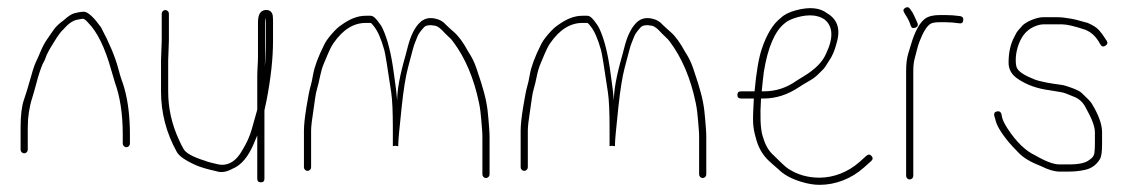

<svg xmlns="http://www.w3.org/2000/svg" viewBox="-20 -502 3160 536"><path d="M47.5 -74C50.2 -74 52.5 -75 54.5 -77C56.5 -79 57.5 -81.3 57.5 -84V-146C57.5 -175.4 61.7 -203.1 70 -229C73 -238.3 77.1 -252.8 82.3 -272.3C87.4 -291.9 92.9 -308.5 98.5 -322C103.2 -330 107.2 -339 110.5 -349C115.6 -360 124.6 -375.6 137.7 -395.8C144.5 -406.3 150.3 -413.7 155 -418C169.9 -435.2 183.2 -444.9 195.7 -447C199.7 -447.7 204.1 -448.5 208.9 -449.5C213.6 -450.5 219 -447 225.7 -439C251.5 -413.3 273.1 -369 290.7 -306C295.4 -289.3 298.7 -278 300.7 -272C315.4 -231.7 322.7 -183 322.7 -126V-101C322.7 -98.3 323.7 -96 325.7 -94C327.7 -92 330.1 -91 332.7 -91C335.4 -91 337.7 -92 339.7 -94C341.7 -96 342.7 -98.3 342.7 -101V-126C342.7 -175.4 337.6 -218.6 327.2 -255.5C324.9 -263.8 322.6 -271 320.2 -277C317.9 -283 314.4 -294.7 309.8 -312C301.1 -344.3 285.1 -382.3 261.8 -426C243.7 -451.3 228.8 -465.5 218.6 -468.5C213.8 -470.2 203.5 -469 187.6 -465C179.6 -462.9 169.7 -456.4 157.8 -445.4C144.8 -436.3 135 -426.8 128.5 -417C124.5 -411 119 -403 112 -393.1C105 -383.2 98.5 -371 92.5 -356.5C88.5 -346.8 84.3 -337.4 79.9 -328.3C75.6 -319.2 68.9 -298.2 60 -265.5C57 -254.5 52.5 -240.2 46.5 -222.5C40.5 -204.8 37.5 -179.3 37.5 -146V-84C37.5 -81.3 38.5 -79 40.5 -77C42.5 -75 44.8 -74 47.5 -74Z M719.2 -317C719.2 -321.7 719.4 -326.7 719.8 -332C720.1 -337.3 720.2 -342.3 720.2 -347V-440C720.2 -444 720.9 -448 722.2 -452V-388C722.2 -356.7 721.2 -333 719.2 -317ZM698.2 -288V-196C696.2 -189.3 694.6 -183.3 693.2 -178C691.9 -172.7 688.4 -160.3 682.7 -140.8C677.1 -121.3 668.6 -102.4 657.2 -84C638.8 -49.8 613.7 -36.5 585.5 -44C580.5 -45.3 575 -46.7 569 -48C563 -49.3 557.1 -51.2 551.4 -53.5C517 -64.2 496.8 -75.7 491.5 -88C488.2 -93.3 484.2 -101.3 479.5 -112C459.5 -154.9 449.5 -199.9 449.5 -247V-333L451.5 -389V-464C451.5 -466.7 450.5 -469 448.5 -471C446.5 -473 444.2 -474 441.5 -474C438.8 -474 436.5 -473 434.5 -471C432.5 -469 431.5 -466.7 431.5 -464V-389L429.5 -333V-247C429.5 -187.1 444.2 -130.8 473.5 -78C480 -66.1 498.1 -53.6 527.7 -40.5C540.5 -34.9 559.7 -29.4 584 -24C597.9 -19.4 612.4 -21.7 629.2 -31C653.8 -40.8 674 -65.2 689.8 -104C694.1 -114.7 696.9 -121.3 698.2 -124V-3C698.2 3.7 701.6 7 708.2 7C714.9 7 718.2 3.7 718.2 -3V-194L724.2 -222C736.2 -284.4 742.2 -339.7 742.2 -388V-442C742.2 -449.3 741.9 -455.3 741.2 -460C738.6 -470 731.9 -474.7 721.2 -474C707.2 -472.9 700.2 -461.6 700.2 -440V-347C700.2 -337 699.9 -327 699.2 -317C698.6 -307 698.2 -297.3 698.2 -288Z M1090.6 -94H1091.8V-99C1091.8 -109 1095 -144.3 1101.5 -204.8C1106.5 -251.4 1112.2 -287.3 1118.8 -312.5C1121.2 -322.2 1123.8 -331.5 1126.2 -340.5C1128.7 -349.5 1130.9 -357.5 1132.6 -364.5C1134.4 -371.5 1136.4 -377.7 1138.6 -383C1140.9 -388.3 1143.2 -394.2 1145.6 -400.5C1148 -406.9 1154 -415.3 1163.6 -425.8C1169 -431.7 1179.6 -433.1 1195.4 -430.1C1202 -428.8 1210.8 -422 1221.9 -409.5L1233.2 -398.5C1237.6 -394.8 1241.4 -390.7 1244.7 -386C1278.8 -340.6 1303 -283.6 1317.2 -215C1318.9 -207 1320.2 -199 1321.2 -191C1322.2 -183 1323.1 -174.7 1323.7 -166C1324.4 -157.3 1325.1 -149.2 1325.7 -141.5C1326.4 -133.8 1326.7 -126.3 1326.7 -119V-15C1326.7 -12.3 1327.7 -10 1329.7 -8C1331.7 -6 1334.1 -5 1336.7 -5C1339.4 -5 1341.7 -6 1343.7 -8C1345.7 -10 1346.7 -12.3 1346.7 -15V-119C1346.7 -126.3 1346.4 -134.2 1345.7 -142.5C1345.1 -150.8 1344.4 -159.3 1343.7 -168C1343.1 -176.7 1342.2 -185.2 1341.2 -193.5C1340.2 -201.8 1338.9 -210.2 1337.2 -218.5C1335.6 -226.8 1333.6 -235.3 1331.2 -244C1328.9 -252.7 1326.2 -261.8 1323.2 -271.5C1320.2 -281.2 1315.9 -294.3 1310.2 -311C1304.6 -327.7 1297.1 -343 1287.7 -357C1273.8 -382.8 1260.2 -401.5 1246.7 -413C1242.1 -417 1234.7 -423.5 1225.2 -432.6C1217.6 -441.7 1207.6 -447.5 1195.2 -450C1177.3 -454 1162.6 -450 1151 -438C1137.3 -424.3 1126.6 -402.5 1118.7 -372.5C1116.7 -364.8 1114.5 -356.3 1112 -347C1096.5 -293.3 1088.7 -251.3 1088.7 -221C1087.2 -239 1085.7 -253 1084.2 -263C1082.7 -273 1081.1 -284.7 1079.4 -298C1072.4 -351.2 1062.1 -392.4 1048.6 -421.5C1045.4 -428.5 1040.2 -436.3 1033.2 -445C1026.2 -453.7 1020.2 -458 1015.2 -458H1001C978.1 -458 956.4 -449.2 932 -431.5C924.3 -426.5 915.5 -418.1 905.4 -406.4C895.3 -394.7 888.3 -384.6 884.5 -376C867.9 -342.8 857.7 -315.3 854 -293.5C851.7 -279.8 849.2 -268.5 846.5 -259.5C843.8 -250.5 840.2 -231.7 835.5 -203.2C830.8 -174.6 828.5 -152.6 828.5 -137V-35C828.5 -32.3 829.5 -30 831.5 -28C833.5 -26 835.8 -25 838.5 -25C841.2 -25 843.5 -26 845.5 -28C847.5 -30 848.5 -32.3 848.5 -35V-137C848.5 -148.5 850.7 -167.6 855 -194.5C856.7 -204.8 858.2 -215.3 859.5 -226C860.8 -236.7 862.8 -246.5 865.5 -255.5C868.2 -264.5 870.8 -275.7 873.5 -289C876.2 -302.3 879.6 -313.9 883.8 -323.8C888 -333.7 891.7 -342.6 895 -350.5C897.3 -356.2 899.8 -361.7 902.5 -367C905.2 -372.3 908 -377.2 911 -381.5C937.1 -419.2 966.8 -438 1001 -438H1015.2C1016.7 -437.3 1019.5 -434.3 1023.5 -429C1034.3 -415.8 1044.2 -393.4 1053 -361.7C1055.6 -352.2 1062 -312.8 1072.2 -243.5C1075.2 -223.2 1076.7 -190 1076.7 -144V-94L1083.5 -95Z M1695.6 -94H1696.8V-99C1696.8 -109 1700 -144.3 1706.5 -204.8C1711.5 -251.4 1717.2 -287.3 1723.8 -312.5C1726.2 -322.2 1728.8 -331.5 1731.2 -340.5C1733.7 -349.5 1735.9 -357.5 1737.6 -364.5C1739.4 -371.5 1741.4 -377.7 1743.6 -383C1745.9 -388.3 1748.2 -394.2 1750.6 -400.5C1753 -406.9 1759 -415.3 1768.6 -425.8C1774 -431.7 1784.6 -433.1 1800.4 -430.1C1807 -428.8 1815.8 -422 1826.9 -409.5L1838.2 -398.5C1842.6 -394.8 1846.4 -390.7 1849.7 -386C1883.8 -340.6 1908 -283.6 1922.2 -215C1923.9 -207 1925.2 -199 1926.2 -191C1927.2 -183 1928.1 -174.7 1928.7 -166C1929.4 -157.3 1930.1 -149.2 1930.7 -141.5C1931.4 -133.8 1931.7 -126.3 1931.7 -119V-15C1931.7 -12.3 1932.7 -10 1934.7 -8C1936.7 -6 1939.1 -5 1941.7 -5C1944.4 -5 1946.7 -6 1948.7 -8C1950.7 -10 1951.7 -12.3 1951.7 -15V-119C1951.7 -126.3 1951.4 -134.2 1950.7 -142.5C1950.1 -150.8 1949.4 -159.3 1948.7 -168C1948.1 -176.7 1947.2 -185.2 1946.2 -193.5C1945.2 -201.8 1943.9 -210.2 1942.2 -218.5C1940.6 -226.8 1938.6 -235.3 1936.2 -244C1933.9 -252.7 1931.2 -261.8 1928.2 -271.5C1925.2 -281.2 1920.9 -294.3 1915.2 -311C1909.6 -327.7 1902.1 -343 1892.7 -357C1878.8 -382.8 1865.2 -401.5 1851.7 -413C1847.1 -417 1839.7 -423.5 1830.2 -432.6C1822.6 -441.7 1812.6 -447.5 1800.2 -450C1782.3 -454 1767.6 -450 1756 -438C1742.3 -424.3 1731.6 -402.5 1723.7 -372.5C1721.7 -364.8 1719.5 -356.3 1717 -347C1701.5 -293.3 1693.7 -251.3 1693.7 -221C1692.2 -239 1690.7 -253 1689.2 -263C1687.7 -273 1686.1 -284.7 1684.4 -298C1677.4 -351.2 1667.1 -392.4 1653.6 -421.5C1650.4 -428.5 1645.2 -436.3 1638.2 -445C1631.2 -453.7 1625.2 -458 1620.2 -458H1606C1583.1 -458 1561.4 -449.2 1537 -431.5C1529.3 -426.5 1520.5 -418.1 1510.4 -406.4C1500.3 -394.7 1493.3 -384.6 1489.5 -376C1472.9 -342.8 1462.7 -315.3 1459 -293.5C1456.7 -279.8 1454.2 -268.5 1451.5 -259.5C1448.8 -250.5 1445.2 -231.7 1440.5 -203.2C1435.8 -174.6 1433.5 -152.6 1433.5 -137V-35C1433.5 -32.3 1434.5 -30 1436.5 -28C1438.5 -26 1440.8 -25 1443.5 -25C1446.2 -25 1448.5 -26 1450.5 -28C1452.5 -30 1453.5 -32.3 1453.5 -35V-137C1453.5 -148.5 1455.7 -167.6 1460 -194.5C1461.7 -204.8 1463.2 -215.3 1464.5 -226C1465.8 -236.7 1467.8 -246.5 1470.5 -255.5C1473.2 -264.5 1475.8 -275.7 1478.5 -289C1481.2 -302.3 1484.6 -313.9 1488.8 -323.8C1493 -333.7 1496.7 -342.6 1500 -350.5C1502.3 -356.2 1504.8 -361.7 1507.5 -367C1510.2 -372.3 1513 -377.2 1516 -381.5C1542.1 -419.2 1571.8 -438 1606 -438H1620.2C1621.7 -437.3 1624.5 -434.3 1628.5 -429C1639.3 -415.8 1649.2 -393.4 1658 -361.7C1660.6 -352.2 1667 -312.8 1677.2 -243.5C1680.2 -223.2 1681.7 -190 1681.7 -144V-94L1688.5 -95Z M2106.5 -247C2108.5 -268.3 2110.5 -286.7 2112.5 -302C2123.6 -370.6 2143.7 -415.2 2169.4 -436C2177.1 -443.3 2189.5 -449.3 2206.5 -454C2237.9 -462.4 2262.9 -460.4 2281.5 -448C2305.5 -428.8 2307.5 -396.8 2286 -352C2276.6 -329.5 2255.9 -308.5 2223.7 -289C2218.2 -285.7 2211.7 -281.7 2204.2 -277C2176.4 -257 2146.4 -247 2111.5 -247ZM2048.5 -227H2084.5C2082.5 -195 2081.8 -172.3 2082.5 -159C2083.2 -145.7 2085.5 -132.3 2089.5 -119C2096 -91.7 2108.5 -69.5 2127 -52.5C2135.3 -44.8 2143.8 -37.3 2152.5 -30C2167.3 -14.8 2188.7 -2.8 2218.3 6C2236.1 11.3 2252.7 14 2268 14C2311.7 14 2356.3 -2.3 2392.6 -35L2411.6 -52C2417 -56.7 2417.5 -61.5 2413.1 -66.5C2408.8 -71.5 2404 -71.7 2398.6 -67L2379.6 -50C2346.6 -20.7 2306.1 -6 2267.6 -6C2235.5 -6 2206.7 -14.2 2181.2 -30.5C2171.3 -36.8 2157.8 -50.9 2135.3 -72.7C2123.8 -83.8 2114.9 -100.9 2108.5 -124C2102.8 -144.4 2101.5 -178.8 2104.5 -227H2111.5C2146.8 -227 2179 -237.7 2211 -259C2218 -263.7 2226.9 -269.1 2237.8 -275.3C2248.7 -281.4 2257.4 -287.8 2263.9 -294.5C2268.1 -298.8 2272.4 -303 2276.6 -307C2280.9 -311 2286.6 -319.2 2293.9 -331.5C2302.8 -343.8 2310.3 -360.7 2315.6 -382C2327.3 -420.7 2317.6 -448.3 2289 -465C2269 -480.5 2240.3 -483.4 2202.8 -473.5C2183.8 -468.5 2169.6 -461.5 2160.4 -452.5C2138.7 -436.2 2120.5 -407 2106.5 -365C2098 -339.5 2091.3 -300.2 2086.5 -247H2048.5C2041.8 -247 2038.5 -243.7 2038.5 -237C2038.5 -230.3 2041.8 -227 2048.5 -227Z M2535.1 -424.5C2541.5 -426.8 2543.6 -431 2541.6 -437C2533.8 -454.7 2529.1 -464.7 2527.6 -467L2520.6 -477C2517.3 -482.3 2512.8 -483.3 2507.1 -480C2501.5 -476.7 2500.6 -472 2504.6 -466L2510.6 -456C2515.1 -449.3 2519.1 -440.7 2522.6 -430C2524.6 -424 2528.8 -422.2 2535.1 -424.5ZM2519.6 -1C2522.3 -1 2524.6 -2 2526.6 -4C2528.6 -6 2529.6 -8.3 2529.6 -11V-303C2529.6 -317.3 2530.8 -328.6 2533.1 -337C2534.8 -343 2536.8 -350.7 2539.1 -360.2C2541.3 -369.7 2544 -378.5 2547.1 -386.5C2556.9 -411.8 2566.7 -428 2576.8 -435C2581.5 -438.3 2590.5 -440 2603.6 -440H2618.6C2630.6 -440 2643.6 -439 2657.6 -437C2664.3 -435.7 2668.1 -438.3 2669.1 -445C2670.1 -451.7 2667.3 -455.7 2660.6 -457C2646.6 -459 2632.6 -460 2618.6 -460H2603.6C2585.8 -460 2572.1 -456.7 2562.6 -450C2547.1 -438.3 2533.9 -414.2 2523.1 -377.5C2521.5 -371.8 2518.8 -363 2515.1 -351C2511.5 -339 2509.6 -323 2509.6 -303V-11C2509.6 -8.3 2510.6 -6 2512.6 -4C2514.6 -2 2517 -1 2519.6 -1Z M3066.1 -374.5C3071.8 -378.2 3072.9 -382.7 3069.6 -388L3063.6 -397C3059.6 -403.7 3054.4 -410.6 3048 -417.8C3041.7 -425 3031.2 -431.7 3016.6 -438C2991.1 -445.3 2975.1 -449.3 2968.6 -450C2962.6 -450.7 2957.1 -451.5 2952.1 -452.5C2947.1 -453.5 2939.4 -454 2929.1 -454H2892.6C2882.4 -454 2870.6 -451 2857.1 -445C2848.1 -441 2840.9 -436.7 2835.6 -432C2831.6 -427.3 2827.6 -422.8 2823.6 -418.5C2819.6 -414.2 2815.6 -407.7 2811.6 -399C2800.9 -379.2 2795.6 -355.2 2795.6 -327C2795.6 -307.9 2804.6 -292.6 2822.6 -281C2847.2 -264.6 2876.5 -254.3 2910.6 -250C2915.9 -249.3 2920.9 -248.5 2925.6 -247.5C2930.3 -246.5 2935.8 -245.6 2942.1 -244.7C2948.5 -243.9 2961.1 -239.4 2980 -231.2C2993.6 -225.4 3003.8 -215.6 3010.6 -202C3027.9 -171.7 3036.6 -148.7 3036.6 -133V-99C3036.6 -91 3036.1 -83.1 3035.2 -75.3C3034.3 -67.5 3029.7 -61.1 3021.6 -56C3011.5 -47.3 2992.5 -43 2964.6 -43H2937.6C2921.5 -43 2899.2 -51.3 2870.6 -68C2843.2 -80.5 2817.2 -105.6 2792.6 -143.4C2784.6 -155.7 2779.6 -165.9 2777.6 -174L2775.6 -184C2773.6 -190 2769.4 -192.3 2763.1 -191C2756.8 -189.7 2754.3 -185.7 2755.6 -179L2758.6 -169C2761.5 -153 2774.3 -131.3 2797.1 -104C2802.1 -98 2811.2 -88.2 2824.5 -74.6C2837.7 -61 2858.4 -48.8 2886.6 -38C2906.6 -28 2923.6 -23 2937.6 -23H2964.6C2980.1 -23 2995.1 -24.7 3009.6 -28C3027 -31.7 3040.7 -41.7 3050.6 -57.8C3054.6 -64.3 3056.6 -78.1 3056.6 -99V-133C3056.6 -151.3 3049.8 -173.1 3036.1 -198.5C3033.8 -202.8 3031 -207.6 3027.8 -213C3024.6 -218.3 3015 -228.3 2999.1 -243C2994.8 -247 2986 -251.5 2972.8 -256.4C2959.7 -261.3 2949.9 -264.2 2943.6 -265L2919.1 -268.5C2907.4 -270.2 2894.9 -272.7 2881.6 -276C2876.3 -277.3 2871.1 -279 2866.1 -281C2840.7 -291.1 2825.2 -301.1 2819.6 -311C2816.9 -315.7 2815.6 -323.5 2815.6 -334.5C2815.6 -345.5 2817.3 -356.8 2820.6 -368.5C2828.9 -397.6 2843.9 -417.1 2865.6 -427C2875.9 -431.7 2884.9 -434 2892.6 -434H2945.6C2958.3 -434 2979.6 -429 3009.6 -419C3024.7 -413 3037 -402.3 3046.6 -387L3052.6 -377C3055.9 -371.7 3060.4 -370.8 3066.1 -374.5Z"/></svg>

Font: Proton
Style: RgCnd
Weight: 500
Version: Version 1.017